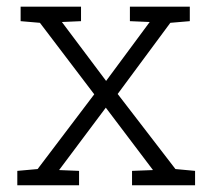

<svg xmlns="http://www.w3.org/2000/svg" viewBox="-20 -548 624 568"><path d="M213.9 -42.5V0H31.2V-42.5L91.3 -47.9L258.8 -269L98.1 -480.5L41 -485.4V-528.3H219.7V-485.4L163.1 -482.9L293.9 -308.6L422.9 -482.9L364.3 -485.4V-528.3H541.5V-485.4L483.9 -480.5L328.1 -270L499 -47.9L557.1 -42.5V0H370.6V-42.5L432.6 -44.9L293 -229.5L154.8 -44.9Z"/></svg>

Font: Hanuman Light
Style: Regular
Weight: 300
Designer: Danh Hong
Version: Version 8.002; ttfautohint (v1.8.3)